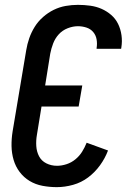

<svg xmlns="http://www.w3.org/2000/svg" viewBox="-20 -763 540 791"><path d="M214 8Q184 8 155 2.5Q126 -3 102 -17.5Q78 -32 61 -54.5Q44 -77 36 -104.5Q28 -132 27.5 -161.5Q27 -191 32 -222L88 -556Q92 -581 100.5 -605.5Q109 -630 123 -652.5Q137 -675 157.5 -693Q178 -711 201.5 -722.5Q225 -734 250.5 -738.5Q276 -743 301 -743Q327 -743 352 -739.5Q377 -736 398.5 -726.5Q420 -717 438 -701.5Q456 -686 466.5 -664.5Q477 -643 480.5 -618Q484 -593 480 -568L479 -562H378V-565Q381 -583 378 -600.5Q375 -618 364 -631Q353 -644 336 -649.5Q319 -655 301 -655Q280 -655 258.5 -646.5Q237 -638 222 -621.5Q207 -605 199 -584Q191 -563 187 -542L166 -411H319L304 -324H151L132 -207Q128 -184 129.5 -161Q131 -138 141 -119Q151 -100 171 -90Q191 -80 215 -80Q234 -80 254 -86.5Q274 -93 290.5 -106.5Q307 -120 318 -137.5Q329 -155 337 -175L425 -143Q413 -111 392 -82Q371 -53 343 -32Q315 -11 281 -1.5Q247 8 214 8Z"/></svg>

Font: Iosevka SS18 Semibold
Style: Italic
Weight: 600
Italic angle: -9°
Monospace: yes
Designer: Belleve Invis
Foundry: Belleve Invis
Version: Version 25.1.1; ttfautohint (v1.8.4)